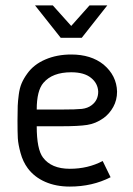

<svg xmlns="http://www.w3.org/2000/svg" viewBox="-20 -686 494 712"><path d="M205.1 -545.9 109.9 -666H175.8L244.1 -589.8L312 -666H377.9L283.2 -545.9ZM139.2 -102.1Q170.4 -60.1 238.8 -60.1Q306.2 -60.1 360.8 -88.9L390.1 -28.8Q322.3 5.9 238.8 5.9Q187.5 5.9 147.5 -11.7Q107.4 -29.3 83 -62Q64.9 -86.4 56.2 -118.7Q47.4 -150.9 46.1 -173.3Q44.9 -195.8 44.9 -238.8Q44.9 -275.9 45.7 -293.5Q46.4 -311 49.6 -335.2Q52.7 -359.4 60.3 -377.2Q67.9 -395 81.1 -413.1Q105 -446.8 147.9 -465.3Q190.9 -483.9 244.1 -483.9Q317.4 -483.9 363.8 -446.8Q412.6 -405.8 414.1 -346.2Q414.1 -314.9 400.1 -289.6Q386.2 -264.2 363.8 -248Q335 -227.5 303 -222.7Q271 -217.8 208 -217.8H116.2Q116.2 -132.8 139.2 -102.1ZM344.2 -346.2Q342.8 -377 317.9 -397Q292.5 -418 244.1 -418Q174.3 -418 141.1 -378.9Q116.2 -350.1 116.2 -279.8H208Q262.2 -279.8 283.7 -282.2Q305.2 -284.7 319.8 -295.9Q344.2 -314 344.2 -346.2Z"/></svg>

Font: Gidolinya
Style: Regular
Weight: 400
Version: Version 1.0.3